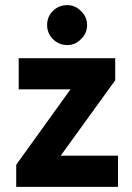

<svg xmlns="http://www.w3.org/2000/svg" viewBox="-20 -726 514 746"><path d="M241.2 -550.8Q209 -550.8 185.5 -574.2Q163.1 -596.7 163.1 -628.9Q163.1 -661.1 185.5 -683.6Q209 -706.1 241.2 -706.1Q272.5 -706.1 294.9 -682.6Q318.4 -660.2 318.4 -628.9Q318.4 -596.7 294.9 -574.2Q272.5 -550.8 241.2 -550.8ZM215.8 -121.1Q271.5 -121.1 438.5 -121.1Q438.5 -90.8 438.5 0Q338.9 0 43 0Q43 -21.5 43 -85.9Q95.7 -159.2 253.9 -378.9Q204.1 -378.9 52.7 -378.9Q52.7 -409.2 52.7 -500Q146.5 -500 427.7 -500Q427.7 -478.5 427.7 -414.1Q375 -340.8 215.8 -121.1Z"/></svg>

Font: LeFont
Style: Regular
Weight: 700
Designer: Leryon MEDIA
Version: Version 1.0